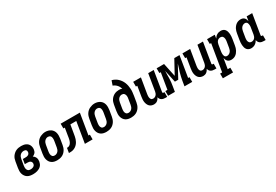

<svg xmlns="http://www.w3.org/2000/svg" viewBox="70 -1949 4860 3377"><g transform="rotate(-30 2500.0 -260.0)"><path d="M214 8Q184 8 155 2.5Q126 -3 102.5 -17.5Q79 -32 62.5 -55Q46 -78 38 -105.5Q30 -133 30.5 -163Q31 -193 36 -222L56 -342Q60 -368 68.5 -393Q77 -418 92.5 -440Q108 -462 129 -480Q150 -498 174.5 -509Q199 -520 224.5 -524Q250 -528 276 -528Q300 -528 323.5 -524Q347 -520 367.5 -510.5Q388 -501 404 -485.5Q420 -470 429.5 -449Q439 -428 441.5 -404.5Q444 -381 440 -357Q437 -342 431.5 -327Q426 -312 415.5 -300Q405 -288 391 -279Q377 -270 362 -264Q379 -255 391.5 -240.5Q404 -226 411.5 -208.5Q419 -191 420 -171Q421 -151 418 -131Q414 -109 405 -88Q396 -67 380 -50Q364 -33 343.5 -21.5Q323 -10 301 -3.5Q279 3 257.5 5.5Q236 8 214 8ZM217 -88Q226 -88 235.5 -89Q245 -90 255 -93Q265 -96 274 -100.5Q283 -105 290.5 -112Q298 -119 302.5 -128Q307 -137 308 -147Q311 -163 306 -178Q301 -193 289 -202.5Q277 -212 261.5 -215.5Q246 -219 230 -219H174L190 -315H246Q259 -315 272.5 -317Q286 -319 298.5 -326Q311 -333 319 -345Q327 -357 329 -370Q331 -382 329 -394.5Q327 -407 319 -416Q311 -425 299 -428.5Q287 -432 274 -432Q254 -432 234 -424.5Q214 -417 199.5 -401.5Q185 -386 177 -366.5Q169 -347 166 -327L146 -207Q144 -193 143 -178.5Q142 -164 144 -150.5Q146 -137 151.5 -125Q157 -113 166.5 -104Q176 -95 189.5 -91.5Q203 -88 217 -88Z M705 8Q676 8 648 2Q620 -4 597 -19.5Q574 -35 559 -58Q544 -81 537 -108Q530 -135 530.5 -164Q531 -193 536 -222L556 -342Q560 -367 568 -391.5Q576 -416 590.5 -438.5Q605 -461 625.5 -479Q646 -497 670 -508Q694 -519 719 -525Q744 -531 769 -531Q799 -531 826.5 -523Q854 -515 876.5 -500Q899 -485 914.5 -462Q930 -439 936.5 -412Q943 -385 942.5 -356Q942 -327 938 -298L918 -178Q914 -153 905.5 -128.5Q897 -104 882.5 -81.5Q868 -59 848 -41Q828 -23 804 -12Q780 -1 754.5 3.5Q729 8 705 8ZM707 -88Q726 -88 745 -96.5Q764 -105 777.5 -120.5Q791 -136 798 -155Q805 -174 808 -193L828 -313Q830 -327 831 -340.5Q832 -354 830.5 -367Q829 -380 825 -392.5Q821 -405 812 -414Q803 -423 790.5 -427.5Q778 -432 765 -432Q745 -432 727 -423Q709 -414 696 -398.5Q683 -383 676 -364.5Q669 -346 666 -327L646 -207Q644 -193 643 -179.5Q642 -166 643 -153Q644 -140 648.5 -128Q653 -116 661 -106.5Q669 -97 681 -92.5Q693 -88 707 -88Z M944 0 960 -96Q973 -96 986.5 -98.5Q1000 -101 1012.5 -109Q1025 -117 1034 -128Q1043 -139 1049.5 -152Q1056 -165 1060.5 -178Q1065 -191 1068 -204.5Q1071 -218 1073.5 -231Q1076 -244 1078 -258V-259Q1078 -259 1078 -259.5Q1078 -260 1078 -260L1105 -424H1076V-520H1466L1396 -96H1425V0H1268L1338 -424H1218L1188 -246Q1184 -222 1179.5 -198.5Q1175 -175 1167.5 -152Q1160 -129 1148 -107Q1136 -85 1119.5 -66Q1103 -47 1082 -33Q1061 -19 1038 -11Q1015 -3 991 -1.5Q967 0 944 0Z M1705 8Q1676 8 1648 2Q1620 -4 1597 -19.5Q1574 -35 1559 -58Q1544 -81 1537 -108Q1530 -135 1530.5 -164Q1531 -193 1536 -222L1556 -342Q1560 -367 1568 -391.5Q1576 -416 1590.5 -438.5Q1605 -461 1625.5 -479Q1646 -497 1670 -508Q1694 -519 1719 -525Q1744 -531 1769 -531Q1799 -531 1826.5 -523Q1854 -515 1876.5 -500Q1899 -485 1914.5 -462Q1930 -439 1936.5 -412Q1943 -385 1942.5 -356Q1942 -327 1938 -298L1918 -178Q1914 -153 1905.5 -128.5Q1897 -104 1882.5 -81.5Q1868 -59 1848 -41Q1828 -23 1804 -12Q1780 -1 1754.5 3.5Q1729 8 1705 8ZM1707 -88Q1726 -88 1745 -96.5Q1764 -105 1777.5 -120.5Q1791 -136 1798 -155Q1805 -174 1808 -193L1828 -313Q1830 -327 1831 -340.5Q1832 -354 1830.5 -367Q1829 -380 1825 -392.5Q1821 -405 1812 -414Q1803 -423 1790.5 -427.5Q1778 -432 1765 -432Q1745 -432 1727 -423Q1709 -414 1696 -398.5Q1683 -383 1676 -364.5Q1669 -346 1666 -327L1646 -207Q1644 -193 1643 -179.5Q1642 -166 1643 -153Q1644 -140 1648.5 -128Q1653 -116 1661 -106.5Q1669 -97 1681 -92.5Q1693 -88 1707 -88Z M2205 8Q2176 8 2148 2Q2120 -4 2097 -19.5Q2074 -35 2059 -58Q2044 -81 2037 -108Q2030 -135 2030.5 -164Q2031 -193 2036 -222L2056 -342Q2060 -366 2068 -390Q2076 -414 2090 -435Q2104 -456 2123.5 -473.5Q2143 -491 2166 -502Q2189 -513 2213 -518Q2237 -523 2262 -523Q2278 -523 2293.5 -520Q2309 -517 2323 -511Q2316 -533 2305 -554Q2294 -575 2278.5 -592Q2263 -609 2243.5 -622.5Q2224 -636 2202 -643L2234 -735Q2266 -727 2295.5 -711Q2325 -695 2348.5 -673Q2372 -651 2390.5 -624.5Q2409 -598 2421.5 -567Q2434 -536 2440.5 -503Q2447 -470 2449 -436Q2451 -402 2447 -367Q2443 -332 2438 -298L2418 -178Q2414 -153 2405.5 -128.5Q2397 -104 2382.5 -81.5Q2368 -59 2348 -41Q2328 -23 2304 -12Q2280 -1 2254.5 3.5Q2229 8 2205 8ZM2207 -88Q2226 -88 2245 -96.5Q2264 -105 2277.5 -120.5Q2291 -136 2298 -155Q2305 -174 2308 -193L2326 -305Q2329 -319 2330 -333Q2331 -347 2329.5 -360Q2328 -373 2323.5 -385.5Q2319 -398 2310.5 -407.5Q2302 -417 2289.5 -422Q2277 -427 2264 -427Q2245 -427 2227 -419Q2209 -411 2196 -396Q2183 -381 2176 -363Q2169 -345 2166 -327L2146 -207Q2144 -193 2143 -179.5Q2142 -166 2143 -153Q2144 -140 2148.5 -128Q2153 -116 2161 -106.5Q2169 -97 2181 -92.5Q2193 -88 2207 -88Z M2670 8Q2644 8 2619.5 -1Q2595 -10 2578.5 -28Q2562 -46 2552.5 -69.5Q2543 -93 2539.5 -118Q2536 -143 2538 -169.5Q2540 -196 2544 -222L2577 -424H2549V-520H2706L2654 -207Q2652 -194 2651 -180.5Q2650 -167 2650.5 -154.5Q2651 -142 2654.5 -130Q2658 -118 2664.5 -108Q2671 -98 2682.5 -93Q2694 -88 2707 -88Q2725 -88 2741.5 -95.5Q2758 -103 2770 -116.5Q2782 -130 2788.5 -146.5Q2795 -163 2798 -180L2854 -520H2966L2899 -111Q2898 -107 2898.5 -102Q2899 -97 2902 -94Q2905 -91 2909.5 -89.5Q2914 -88 2918 -88H2935V8H2902Q2882 8 2862 4.5Q2842 1 2825 -9.5Q2808 -20 2797.5 -36.5Q2787 -53 2784 -72Q2776 -56 2764.5 -40.5Q2753 -25 2738 -13.5Q2723 -2 2705 3Q2687 8 2670 8Z M2958 0V-96H3000L3054 -424H3025V-520H3176L3234 -246L3384 -520H3490L3420 -96H3448V0H3291L3308 -104Q3315 -142 3323 -180Q3331 -218 3342.5 -256Q3354 -294 3367 -331.5Q3380 -369 3390 -407L3254 -156H3186L3132 -406Q3130 -368 3130 -330.5Q3130 -293 3129 -255.5Q3128 -218 3124 -180Q3120 -142 3113 -104L3096 0Z M3670 8Q3644 8 3619.5 -1Q3595 -10 3578.5 -28Q3562 -46 3552.5 -69.5Q3543 -93 3539.5 -118Q3536 -143 3538 -169.5Q3540 -196 3544 -222L3577 -424H3549V-520H3706L3654 -207Q3652 -194 3651 -180.5Q3650 -167 3650.5 -154.5Q3651 -142 3654.5 -130Q3658 -118 3664.5 -108Q3671 -98 3682.5 -93Q3694 -88 3707 -88Q3725 -88 3741.5 -95.5Q3758 -103 3770 -116.5Q3782 -130 3788.5 -146.5Q3795 -163 3798 -180L3854 -520H3966L3899 -111Q3898 -107 3898.5 -102Q3899 -97 3902 -94Q3905 -91 3909.5 -89.5Q3914 -88 3918 -88H3935V8H3902Q3882 8 3862 4.5Q3842 1 3825 -9.5Q3808 -20 3797.5 -36.5Q3787 -53 3784 -72Q3776 -56 3764.5 -40.5Q3753 -25 3738 -13.5Q3723 -2 3705 3Q3687 8 3670 8Z M3946 215V119H3987L4077 -424H4049V-520H4206L4194 -448Q4205 -466 4219.5 -481.5Q4234 -497 4252 -507.5Q4270 -518 4289.5 -523Q4309 -528 4329 -528Q4355 -528 4377.5 -518.5Q4400 -509 4414 -490Q4428 -471 4435 -447.5Q4442 -424 4444 -399Q4446 -374 4444 -348.5Q4442 -323 4438 -298L4418 -178Q4414 -155 4407.5 -133Q4401 -111 4390 -90Q4379 -69 4363.5 -50Q4348 -31 4328 -17.5Q4308 -4 4285 2Q4262 8 4240 8Q4219 8 4199.5 1.5Q4180 -5 4167 -19Q4154 -33 4146 -51Q4138 -69 4134 -89L4100 119H4153V215ZM4208 -88Q4228 -88 4246.5 -97Q4265 -106 4278 -121.5Q4291 -137 4298 -155.5Q4305 -174 4308 -193L4328 -313Q4330 -327 4331 -340.5Q4332 -354 4330.5 -366.5Q4329 -379 4325 -391.5Q4321 -404 4313 -413.5Q4305 -423 4292.5 -427.5Q4280 -432 4267 -432Q4250 -432 4233 -425Q4216 -418 4204 -404Q4192 -390 4185.5 -373.5Q4179 -357 4176 -340L4156 -220Q4154 -206 4152.5 -192Q4151 -178 4151.5 -164Q4152 -150 4154.5 -136.5Q4157 -123 4163.5 -112Q4170 -101 4182 -94.5Q4194 -88 4208 -88Z M4644 8Q4619 8 4596.5 -1.5Q4574 -11 4559.5 -30Q4545 -49 4538.5 -72.5Q4532 -96 4530 -121Q4528 -146 4530 -171.5Q4532 -197 4536 -222L4556 -342Q4560 -365 4566 -387Q4572 -409 4583 -430Q4594 -451 4610 -470Q4626 -489 4646 -502.5Q4666 -516 4688.5 -522Q4711 -528 4734 -528Q4755 -528 4774 -521.5Q4793 -515 4806.5 -501Q4820 -487 4827.5 -469Q4835 -451 4839 -431L4854 -520H4966L4899 -111Q4898 -107 4898.5 -102Q4899 -97 4902 -94Q4905 -91 4909.5 -89.5Q4914 -88 4918 -88H4935V8H4902Q4881 8 4860 4Q4839 0 4822.5 -11Q4806 -22 4795.5 -40Q4785 -58 4784 -79Q4773 -60 4758 -43Q4743 -26 4725 -14.5Q4707 -3 4686 2.5Q4665 8 4644 8ZM4707 -88Q4724 -88 4741 -95Q4758 -102 4770 -116Q4782 -130 4788.5 -146.5Q4795 -163 4798 -180L4817 -300Q4820 -314 4821.5 -328Q4823 -342 4822 -356Q4821 -370 4818.5 -383.5Q4816 -397 4809.5 -408Q4803 -419 4791 -425.5Q4779 -432 4765 -432Q4746 -432 4727.5 -423Q4709 -414 4696 -398.5Q4683 -383 4676 -364.5Q4669 -346 4666 -327L4646 -207Q4644 -193 4643 -179.5Q4642 -166 4643 -153.5Q4644 -141 4648.5 -128.5Q4653 -116 4661 -106.5Q4669 -97 4681 -92.5Q4693 -88 4707 -88Z"/></g></svg>

Font: Iosevka Gothic
Style: Bold Italic
Weight: 700
Italic angle: -9°
Monospace: yes
Designer: Belleve Invis
Foundry: Belleve Invis
Version: Version 15.5.1; ttfautohint (v1.8.4)